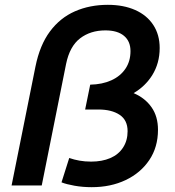

<svg xmlns="http://www.w3.org/2000/svg" viewBox="-20 -769 724 796"><path d="M360 7Q323 7 289 1Q255 -5 235 -13L267 -114Q287 -107 309.5 -103Q332 -99 358 -99Q403 -99 437 -113.5Q471 -128 490 -157Q509 -186 509 -225Q509 -271 476 -293Q443 -315 388 -315H333L354 -418Q404 -419 441.5 -436Q479 -453 500 -484Q521 -515 521 -557Q521 -598 494 -620.5Q467 -643 417 -643Q355 -643 312 -610Q269 -577 254 -504L153 0H28L127 -493Q145 -582 187 -638.5Q229 -695 290.5 -722Q352 -749 427 -749Q492 -749 540.5 -727.5Q589 -706 615.5 -665.5Q642 -625 642 -570Q642 -507 611 -457Q582 -411 534 -383Q535 -382 536 -382Q582 -362 608.5 -324Q635 -286 635 -231Q635 -159 599 -105.5Q563 -52 501 -22.5Q439 7 360 7Z"/></svg>

Font: Montserrat Thin SemiBold
Style: Italic
Weight: 600
Italic angle: -11.3°
Version: Version 9.000